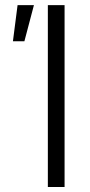

<svg xmlns="http://www.w3.org/2000/svg" viewBox="-20 -748 358 768"><path d="M238.3 -727.5V0H171.4V-727.5ZM31.7 -583 50.3 -727.5H115.7L77.6 -583Z"/></svg>

Font: Inter 28pt Light
Style: Regular
Weight: 300
Designer: Rasmus Andersson
Foundry: rsms
Version: Version 4.001;git-66647c0bb